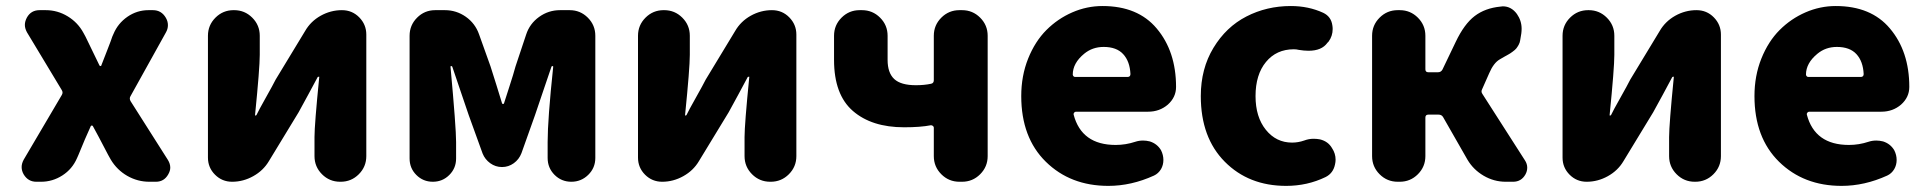

<svg xmlns="http://www.w3.org/2000/svg" viewBox="-20 -603 6396 637"><path d="M100.6 0Q73.2 0 58.6 -24.4Q51.8 -36.1 51.8 -48.8Q51.8 -60.5 58.6 -73.2L184.6 -287.1Q190.4 -295.9 184.6 -304.7L69.3 -496.1Q62.5 -508.8 62.5 -520.5Q62.5 -532.2 69.3 -544.9Q83 -569.3 111.3 -569.3H131.8Q170.9 -569.3 204.6 -548.8Q238.3 -528.3 256.8 -494.1L263.7 -481.4Q286.1 -434.6 309.6 -386.7Q310.5 -383.8 313.5 -383.8Q316.4 -383.8 316.4 -386.7Q323.2 -404.3 336.4 -438Q349.6 -471.7 352.5 -481.4L356.4 -490.2Q371.1 -525.4 402.8 -547.4Q434.6 -569.3 472.7 -569.3H487.3Q515.6 -569.3 530.3 -543.9Q537.1 -532.2 537.1 -519.5Q537.1 -506.8 530.3 -495.1L413.1 -284.2Q408.2 -276.4 413.1 -267.6L537.1 -72.3Q544.9 -59.6 544.9 -46.9Q544.9 -36.1 538.1 -24.4Q524.4 0 497.1 0H475.6Q436.5 0 402.3 -19.5Q368.2 -39.1 347.7 -73.2L338.9 -88.9Q300.8 -162.1 288.1 -184.6Q287.1 -186.5 284.7 -186.5Q282.2 -186.5 281.2 -184.6Q262.7 -144.5 240.2 -88.9L235.4 -78.1Q219.7 -42 187 -21Q154.3 0 116.2 0Z M750 0Q716.8 0 693.4 -23.4Q669.9 -46.9 669.9 -80.1V-484.4Q669.9 -519.5 694.8 -544.4Q719.7 -569.3 754.9 -569.3H756.8Q792 -569.3 816.9 -544.4Q841.8 -519.5 841.8 -484.4V-420.9Q841.8 -377 826.2 -221.7Q825.2 -219.7 827.6 -219.7Q830.1 -219.7 831.1 -221.7Q837.9 -236.3 861.8 -278.8Q885.7 -321.3 894.5 -338.9L992.2 -500Q1010.7 -532.2 1043.9 -550.8Q1077.1 -569.3 1114.3 -569.3Q1148.4 -569.3 1171.9 -545.4Q1195.3 -521.5 1195.3 -488.3V-85Q1195.3 -49.8 1170.4 -24.9Q1145.5 0 1110.4 0H1108.4Q1073.2 0 1048.3 -24.9Q1023.4 -49.8 1023.4 -85V-148.4Q1023.4 -189.5 1039.1 -346.7Q1040 -348.6 1038.1 -348.6Q1036.1 -348.6 1034.2 -347.7Q1025.4 -331.1 1002.4 -288.6Q979.5 -246.1 970.7 -230.5L872.1 -68.4Q853.5 -37.1 820.3 -18.6Q787.1 0 750 0Z M1338.9 -77.1V-484.4Q1338.9 -519.5 1363.8 -544.4Q1388.7 -569.3 1423.8 -569.3H1456.1Q1494.1 -569.3 1525.4 -547.4Q1556.6 -525.4 1569.3 -489.3L1607.4 -382.8Q1614.3 -361.3 1627 -320.8Q1639.6 -280.3 1645.5 -260.7Q1646.5 -257.8 1648.9 -257.8Q1651.4 -257.8 1652.3 -260.7Q1656.2 -273.4 1669.9 -315.4Q1683.6 -357.4 1690.4 -382.8L1725.6 -488.3Q1737.3 -524.4 1768.6 -546.9Q1799.8 -569.3 1837.9 -569.3H1870.1Q1905.3 -569.3 1930.2 -544.4Q1955.1 -519.5 1955.1 -484.4V-79.1Q1955.1 -45.9 1931.6 -22.9Q1908.2 0 1875.5 0Q1842.8 0 1819.8 -22.9Q1796.9 -45.9 1796.9 -79.1V-131.8Q1796.9 -207 1815.4 -381.8Q1815.4 -383.8 1813 -383.8Q1810.5 -383.8 1809.6 -381.8Q1800.8 -354.5 1781.2 -298.3Q1761.7 -242.2 1754.9 -220.7L1710 -94.7Q1702.1 -74.2 1684.6 -61.5Q1667 -48.8 1645.5 -48.8Q1624 -48.8 1606.4 -61.5Q1588.9 -74.2 1581.1 -93.8L1535.2 -220.7Q1527.3 -245.1 1507.8 -301.3Q1488.3 -357.4 1480.5 -381.8Q1479.5 -383.8 1477.1 -383.8Q1474.6 -383.8 1474.6 -381.8Q1493.2 -179.7 1493.2 -131.8V-77.1Q1493.2 -44.9 1470.7 -22.5Q1448.2 0 1416 0Q1383.8 0 1361.3 -22.5Q1338.9 -44.9 1338.9 -77.1Z M2176.8 0Q2143.6 0 2120.1 -23.4Q2096.7 -46.9 2096.7 -80.1V-484.4Q2096.7 -519.5 2121.6 -544.4Q2146.5 -569.3 2181.6 -569.3H2183.6Q2218.8 -569.3 2243.7 -544.4Q2268.6 -519.5 2268.6 -484.4V-420.9Q2268.6 -377 2252.9 -221.7Q2252 -219.7 2254.4 -219.7Q2256.8 -219.7 2257.8 -221.7Q2264.6 -236.3 2288.6 -278.8Q2312.5 -321.3 2321.3 -338.9L2418.9 -500Q2437.5 -532.2 2470.7 -550.8Q2503.9 -569.3 2541 -569.3Q2575.2 -569.3 2598.6 -545.4Q2622.1 -521.5 2622.1 -488.3V-85Q2622.1 -49.8 2597.2 -24.9Q2572.3 0 2537.1 0H2535.2Q2500 0 2475.1 -24.9Q2450.2 -49.8 2450.2 -85V-148.4Q2450.2 -189.5 2465.8 -346.7Q2466.8 -348.6 2464.8 -348.6Q2462.9 -348.6 2460.9 -347.7Q2452.1 -331.1 2429.2 -288.6Q2406.2 -246.1 2397.5 -230.5L2298.8 -68.4Q2280.3 -37.1 2247.1 -18.6Q2213.9 0 2176.8 0Z M3163.1 0Q3127.9 0 3103 -24.9Q3078.1 -49.8 3078.1 -85V-179.7Q3078.1 -182.6 3075.2 -185.1Q3072.3 -187.5 3068.4 -187.5Q3034.2 -180.7 2979.5 -180.7Q2872.1 -180.7 2809.6 -234.9Q2747.1 -289.1 2747.1 -404.3V-484.4Q2747.1 -519.5 2772 -544.4Q2796.9 -569.3 2832 -569.3H2839.8Q2875 -569.3 2899.9 -544.4Q2924.8 -519.5 2924.8 -484.4V-404.3Q2924.8 -361.3 2946.8 -340.8Q2968.8 -320.3 3018.6 -320.3Q3046.9 -320.3 3069.3 -325.2Q3078.1 -327.1 3078.1 -336.9V-484.4Q3078.1 -519.5 3103 -544.4Q3127.9 -569.3 3163.1 -569.3H3171.9Q3207 -569.3 3231.9 -544.4Q3256.8 -519.5 3256.8 -484.4V-85Q3256.8 -49.8 3231.9 -24.9Q3207 0 3171.9 0Z M3657.2 13.7Q3531.2 13.7 3449.7 -66.4Q3368.2 -146.5 3368.2 -284.2Q3368.2 -351.6 3391.1 -408.7Q3414.1 -465.8 3451.7 -503.4Q3489.3 -541 3537.6 -562Q3585.9 -583 3637.7 -583Q3754.9 -583 3817.4 -508.8Q3881.8 -432.6 3881.8 -314.5Q3881.8 -280.3 3854.5 -255.9Q3827.1 -232.4 3789.1 -232.4H3549.8Q3545.9 -232.4 3543.5 -229Q3541 -225.6 3542 -222.7Q3568.4 -122.1 3681.6 -122.1Q3714.8 -122.1 3747.1 -132.8Q3758.8 -136.7 3772.5 -136.7Q3783.2 -136.7 3794.9 -133.8Q3819.3 -126 3832 -104.5Q3839.8 -88.9 3839.8 -72.3Q3839.8 -55.7 3832 -42Q3823.2 -27.3 3808.6 -20.5Q3733.4 13.7 3657.2 13.7ZM3539.1 -355.5Q3539.1 -353.5 3541 -350.6Q3543 -347.7 3546.9 -347.7H3721.7Q3725.6 -347.7 3728.5 -350.6Q3730.5 -353.5 3730.5 -357.4Q3730.5 -357.4 3730.5 -357.4Q3728.5 -399.4 3706.5 -423.3Q3684.6 -447.3 3641.6 -447.3Q3604.5 -447.3 3577.1 -424.8Q3539.1 -393.6 3539.1 -355.5Z M4247.1 13.7Q4123 13.7 4043.5 -66.4Q3963.9 -146.5 3963.9 -284.2Q3963.9 -375 4005.9 -444.3Q4047.9 -513.7 4115.2 -548.3Q4182.6 -583 4262.7 -583Q4321.3 -583 4370.1 -560.5Q4396.5 -547.9 4400.4 -518.6Q4401.4 -512.7 4401.4 -506.8Q4401.4 -483.4 4387.7 -464.8L4383.8 -460.9Q4365.2 -434.6 4321.3 -434.6Q4306.6 -434.6 4289.1 -437.5Q4281.2 -439.5 4272.5 -439.5Q4214.8 -439.5 4180.2 -397.5Q4145.5 -355.5 4145.5 -284.2Q4145.5 -214.8 4179.7 -172.4Q4213.9 -129.9 4266.6 -129.9Q4287.1 -129.9 4306.6 -136.7Q4322.3 -142.6 4337.9 -142.6Q4348.6 -142.6 4359.4 -140.6Q4386.7 -133.8 4399.4 -111.3Q4411.1 -93.8 4411.1 -73.2Q4411.1 -65.4 4409.2 -57.6Q4403.3 -28.3 4377.9 -15.6Q4317.4 13.7 4247.1 13.7Z M4897.5 -307.6Q4892.6 -298.8 4898.4 -291L5039.1 -71.3Q5046.9 -59.6 5046.9 -46.9Q5046.9 -35.2 5041 -24.4Q5027.3 0 5000 0H4975.6Q4936.5 0 4902.3 -20Q4868.2 -40 4848.6 -73.2L4767.6 -214.8Q4762.7 -222.7 4752.9 -222.7H4718.8Q4709 -222.7 4709 -212.9V-85Q4709 -49.8 4684.1 -24.9Q4659.2 0 4624 0H4617.2Q4582 0 4557.1 -24.9Q4532.2 -49.8 4532.2 -85V-484.4Q4532.2 -519.5 4557.1 -544.4Q4582 -569.3 4617.2 -569.3H4624Q4659.2 -569.3 4684.1 -544.4Q4709 -519.5 4709 -484.4V-373Q4709 -363.3 4718.8 -363.3H4751Q4760.7 -363.3 4765.6 -372.1L4809.6 -463.9Q4837.9 -523.4 4872.6 -549.8Q4907.2 -576.2 4958 -581.1Q4961.9 -582 4965.8 -582Q4994.1 -582 5012.7 -556.6Q5028.3 -534.2 5028.3 -507.8Q5028.3 -500 5027.3 -492.2L5023.4 -468.8Q5022.5 -461.9 5018.6 -454.6Q5014.6 -447.3 5010.7 -442.4Q5006.8 -437.5 4998 -431.2Q4989.3 -424.8 4985.4 -422.9Q4981.4 -420.9 4969.7 -414.1Q4958 -407.2 4956.1 -406.2Q4935.5 -394.5 4920.9 -360.4Z M5244.1 0Q5210.9 0 5187.5 -23.4Q5164.1 -46.9 5164.1 -80.1V-484.4Q5164.1 -519.5 5189 -544.4Q5213.9 -569.3 5249 -569.3H5251Q5286.1 -569.3 5311 -544.4Q5335.9 -519.5 5335.9 -484.4V-420.9Q5335.9 -377 5320.3 -221.7Q5319.3 -219.7 5321.8 -219.7Q5324.2 -219.7 5325.2 -221.7Q5332 -236.3 5356 -278.8Q5379.9 -321.3 5388.7 -338.9L5486.3 -500Q5504.9 -532.2 5538.1 -550.8Q5571.3 -569.3 5608.4 -569.3Q5642.6 -569.3 5666 -545.4Q5689.5 -521.5 5689.5 -488.3V-85Q5689.5 -49.8 5664.6 -24.9Q5639.6 0 5604.5 0H5602.5Q5567.4 0 5542.5 -24.9Q5517.6 -49.8 5517.6 -85V-148.4Q5517.6 -189.5 5533.2 -346.7Q5534.2 -348.6 5532.2 -348.6Q5530.3 -348.6 5528.3 -347.7Q5519.5 -331.1 5496.6 -288.6Q5473.6 -246.1 5464.8 -230.5L5366.2 -68.4Q5347.7 -37.1 5314.5 -18.6Q5281.2 0 5244.1 0Z M6089.8 13.7Q5963.9 13.7 5882.3 -66.4Q5800.8 -146.5 5800.8 -284.2Q5800.8 -351.6 5823.7 -408.7Q5846.7 -465.8 5884.3 -503.4Q5921.9 -541 5970.2 -562Q6018.6 -583 6070.3 -583Q6187.5 -583 6250 -508.8Q6314.5 -432.6 6314.5 -314.5Q6314.5 -280.3 6287.1 -255.9Q6259.8 -232.4 6221.7 -232.4H5982.4Q5978.5 -232.4 5976.1 -229Q5973.6 -225.6 5974.6 -222.7Q6001 -122.1 6114.3 -122.1Q6147.5 -122.1 6179.7 -132.8Q6191.4 -136.7 6205.1 -136.7Q6215.8 -136.7 6227.5 -133.8Q6252 -126 6264.6 -104.5Q6272.5 -88.9 6272.5 -72.3Q6272.5 -55.7 6264.6 -42Q6255.9 -27.3 6241.2 -20.5Q6166 13.7 6089.8 13.7ZM5971.7 -355.5Q5971.7 -353.5 5973.6 -350.6Q5975.6 -347.7 5979.5 -347.7H6154.3Q6158.2 -347.7 6161.1 -350.6Q6163.1 -353.5 6163.1 -357.4Q6163.1 -357.4 6163.1 -357.4Q6161.1 -399.4 6139.2 -423.3Q6117.2 -447.3 6074.2 -447.3Q6037.1 -447.3 6009.8 -424.8Q5971.7 -393.6 5971.7 -355.5Z"/></svg>

Font: Gen Jyuu GothicX Heavy
Style: Bold
Weight: 900
Designer: [Source Han Sans]
Ryoko NISHIZUKA  (kana & ideographs); Paul D. Hunt (Latin, Greek & Cyrillic); Wenlong ZHANG  (bopomofo
Version: Version 1.002.20150607